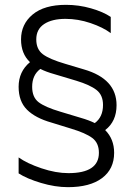

<svg xmlns="http://www.w3.org/2000/svg" viewBox="-20 -764 553 794"><path d="M313 -277Q348 -267 372 -255Q406 -280 406 -330Q406 -371 379 -392Q352 -413 296 -430L206 -457Q170 -467 147 -479Q113 -454 113 -405Q113 -362 139.5 -341.5Q166 -321 230 -302ZM327 -477Q462 -438 462 -329Q462 -262 415 -226Q452 -189 452 -132Q452 -65 402 -27.5Q352 10 261 10Q208 10 149.5 -7.5Q91 -25 57 -47V-113Q92 -88 151.5 -68Q211 -48 263 -48Q389 -48 389 -132Q389 -173 361.5 -193.5Q334 -214 274 -232L193 -257Q126 -276 91.5 -310.5Q57 -345 57 -405Q57 -468 104 -507Q67 -542 67 -601Q67 -664 115 -704Q163 -744 253 -744Q306 -744 356.5 -729.5Q407 -715 438 -694V-627Q406 -651 354.5 -668.5Q303 -686 251 -686Q195 -686 162.5 -664.5Q130 -643 130 -601Q130 -560 157.5 -539.5Q185 -519 250 -500Z"/></svg>

Font: Roundo
Style: Regular
Weight: 400
Designer: Namrata Goyal (Gurmukhi), Shiva Nallaperumal (Latin)
Foundry: Indian Type Foundry
Version: Version 1.000;PS 1.0;hotconv 1.0.88;makeotf.lib2.5.647800